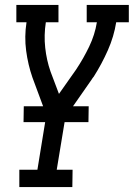

<svg xmlns="http://www.w3.org/2000/svg" viewBox="-20 -540 540 775"><path d="M58 215V145H131L167 -76L111 -227Q93 -279 85.5 -335.5Q78 -392 87 -450H46V-520H216V-450H165Q157 -398 162.5 -347.5Q168 -297 184 -251L218 -161L287 -259Q317 -304 340 -352Q363 -400 371 -450H330V-520H500V-450H449Q440 -393 415.5 -337.5Q391 -282 358 -230L357 -229Q355 -227 353.5 -224.5Q352 -222 350 -219L244 -67L209 145H273L272 215ZM75 -47 76 -111H338L337 -47Z"/></svg>

Font: Iosevka Curly Slab
Style: Italic
Weight: 400
Italic angle: -9°
Monospace: yes
Designer: Belleve Invis
Foundry: Belleve Invis
Version: Version 22.1.2; ttfautohint (v1.8.4)